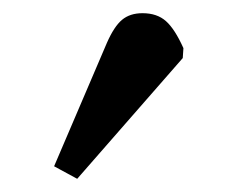

<svg xmlns="http://www.w3.org/2000/svg" viewBox="-20 -781 378 291"><path d="M97 -510 62 -529 142 -716Q153 -741 165 -751Q177 -761 196 -761Q218 -761 231.5 -749Q245 -737 258 -708L257 -693Z"/></svg>

Font: Literata 7pt
Style: Italic
Weight: 400
Italic angle: -2°
Designer: Latin by Veronika Burian and Jose Scaglione. Greek by Irene Vlachou. Cyrillic by Vera Evstafieva
Foundry: TypeTogether
Version: Version 3.002